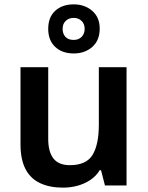

<svg xmlns="http://www.w3.org/2000/svg" viewBox="-20 -850 678 880"><path d="M268 10Q208 10 164 -10.5Q120 -31 97 -75Q74 -119 74 -188V-542H201V-214Q201 -154 225 -123.5Q249 -93 300 -93Q376 -93 404.5 -140.5Q433 -188 433 -278V-542H560V0H461L443 -70H437Q420 -42 393 -24.5Q366 -7 334.5 1.5Q303 10 268 10ZM318 -605Q265 -605 233 -635Q201 -665 201 -718Q201 -771 233 -800.5Q265 -830 318 -830Q368 -830 402.5 -800.5Q437 -771 437 -719Q437 -665 403 -635Q369 -605 318 -605ZM318 -667Q340 -667 354 -681Q368 -695 368 -718Q368 -741 353.5 -754.5Q339 -768 318 -768Q296 -768 281.5 -754.5Q267 -741 267 -718Q267 -695 280 -681Q293 -667 318 -667Z"/></svg>

Font: Noto Sans Symbols SemiBold
Style: Regular
Weight: 600
Version: Version 2.002